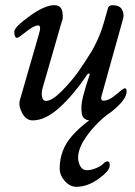

<svg xmlns="http://www.w3.org/2000/svg" viewBox="-20 -450 522 740"><path d="M277 270Q251 271 230.5 248.5Q210 226 210 200Q210 128 257 74.5Q304 21 382 -24H415Q361 13 321 65Q281 117 281 158Q281 175 289.5 190.5Q298 206 315 206Q331 206 350.5 198Q370 190 379 180Q387 172 395 172Q403 172 403 188Q403 208 361 238.5Q319 269 277 270ZM317 -164Q265 -86 210 -36Q155 14 106 14Q81 14 66 -13Q51 -40 56 -62L129 -315Q141 -352 127 -352Q111 -352 81 -328Q51 -304 46 -304Q35 -304 35 -328Q35 -345 93.5 -387.5Q152 -430 189 -430Q216 -430 220.5 -404Q225 -378 217 -363L144 -110Q139 -94 142 -77.5Q145 -61 157 -61Q180 -61 217.5 -98.5Q255 -136 282.5 -175Q310 -214 333 -252Q353 -287 365.5 -319Q378 -351 396 -418Q399 -430 414 -430Q441 -430 450 -413.5Q459 -397 455 -380L371 -79Q367 -62 379 -62Q400 -62 428 -86Q456 -110 461 -110Q468 -110 468 -97Q468 -69 419.5 -27.5Q371 14 328 14Q314 14 305.5 7Q297 0 295 -13.5Q293 -27 294 -43Q295 -59 300.5 -80Q306 -101 311.5 -119Q317 -137 325 -160Q327 -166 323 -166.5Q319 -167 317 -164Z"/></svg>

Font: EB Garamond 08
Style: Italic
Weight: 400
Italic angle: -14°
Version: Version 0.016